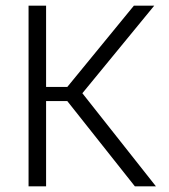

<svg xmlns="http://www.w3.org/2000/svg" viewBox="-20 -659 598 679"><path d="M457 0 218 -301.5H137.5V-351.5H218L453.5 -639H525.5L264.5 -321L264 -338.5L531.5 0ZM81 0V-639H143V0Z"/></svg>

Font: Anek Bangla Medium Light
Style: Regular
Weight: 300
Version: Version 1.003